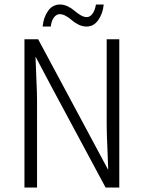

<svg xmlns="http://www.w3.org/2000/svg" viewBox="-20 -835 640 855"><path d="M169.9 -716.8Q173.8 -758.3 194.1 -786.6Q214.4 -814.9 247.1 -814.9Q265.1 -814.9 282.7 -806.2Q300.3 -797.4 312 -786.9Q323.7 -776.4 338.6 -767.6Q353.5 -758.8 366.2 -758.8Q381.3 -758.8 392.3 -774.4Q403.3 -790 407.2 -814.9H441.9Q438 -774.9 417.7 -745.8Q397.5 -716.8 365.2 -716.8Q347.2 -716.8 329.8 -725.3Q312.5 -733.9 300.8 -744.4Q289.1 -754.9 274.2 -763.4Q259.3 -772 246.1 -772Q231.4 -772 220.2 -757.3Q209 -742.7 206.1 -716.8ZM88.9 0V-660.2H149.9L460.9 -80.1H461.9Q461.4 -107.4 458.3 -174.3Q455.1 -241.2 455.1 -276.9V-660.2H511.2V0H450.2L209 -449.2L139.2 -581.1H138.2Q138.7 -552.7 141.8 -487.5Q145 -422.4 145 -387.2V0Z"/></svg>

Font: Office Code Pro D Light
Style: Regular
Weight: 300
Designer: Nathan Rutzky & Paul D. Hunt
Foundry: Adobe Systems Incorporated
Version: Version 1.004;PS 001.004;hotconv 1.0.70;makeotf.lib2.5.58329